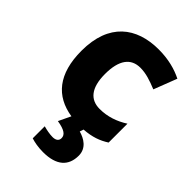

<svg xmlns="http://www.w3.org/2000/svg" viewBox="-234 -656 993 993"><g transform="rotate(45 263.0 -159.5)"><path d="M418 122C418 67 373 41 333 30L340 9C399 5 440 -10 479 -35V-173C432 -143 381 -125 323 -125C256 -125 215 -170 215 -273C215 -375 253 -425 322 -425C363 -425 401 -412 448 -393L497 -520C451 -543 394 -559 322 -559C160 -559 44 -472 44 -272C44 -102 119 -15 247 5L215 72C271 81 291 97 291 121C291 141 276 150 254 150C233 150 207 145 186 139V227C208 234 238 240 274 240C373 240 418 196 418 122Z"/></g></svg>

Font: Noto Sans Bengali UI ExtraBold
Style: Regular
Weight: 800
Designer: Jelle Bosma - Monotype Design Team
Foundry: Monotype Imaging Inc.
Version: Version 2.003